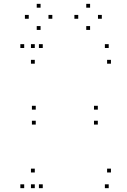

<svg xmlns="http://www.w3.org/2000/svg" viewBox="-20 -970 660 1000"><path d="M202.7 -720V-740H182.7V-720ZM106 -720V-740H86V-720ZM106 10V-10H86V10ZM202.7 10V-10H182.7V10ZM161.2 -71.7V-91.7H141.2V-71.7ZM161.2 10V-10H141.2V10ZM546.2 10V-10H526.2V10ZM557.8 -71.7V-91.7H537.8V-71.7ZM166.2 -399V-419H146.2V-399ZM166.2 -321.2V-341.2H146.2V-321.2ZM489.5 -321.2V-341.2H469.5V-321.2ZM489.5 -399V-419H469.5V-399ZM546.2 -720V-740H526.2V-720ZM161.2 -720V-740H141.2V-720ZM161.2 -638.3V-658.3H141.2V-638.3ZM557.8 -638.3V-658.3H537.8V-638.3ZM252.5 -872.3V-892.3H232.5V-872.3ZM191.3 -930V-950H171.3V-930ZM129.7 -872.3V-892.3H109.7V-872.3ZM191.3 -814.2V-834.2H171.3V-814.2ZM510.3 -872.3V-892.3H490.3V-872.3ZM449.2 -930V-950H429.2V-930ZM387.5 -872.3V-892.3H367.5V-872.3ZM449.2 -814.2V-834.2H429.2V-814.2Z"/></svg>

Font: Monaspace Argon Dots Var
Style: Regular
Weight: 400
Designer: Riley Cran and the Lettermatic Team
Version: Version 1.100 (Monaspace Argon Dots)